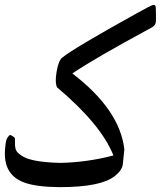

<svg xmlns="http://www.w3.org/2000/svg" viewBox="-62 -730 655 781"><path d="M38.6 13.2Q-54.2 -19.5 -40.5 -132.3Q-38.6 -160.2 -31.7 -169.9Q-24.9 -179.7 -22.2 -180.7Q-19.5 -181.6 -10.5 -176.3Q-1.5 -170.9 -1 -166Q-0.5 -161.1 -1 -154.8Q-2.9 -121.6 9.8 -109.9Q31.7 -86.9 75.2 -77.9Q118.7 -68.8 183.6 -67.4Q293.9 -69.8 399.4 -97.7Q349.6 -223.1 170.4 -374.5Q160.6 -393.1 168.2 -438Q175.8 -482.9 190.4 -495.1Q235.8 -532.7 493.2 -675.3Q553.7 -709 561 -710Q568.4 -710.9 570.3 -705.3Q572.3 -699.7 572 -689Q571.8 -678.2 572.5 -657.2Q573.2 -636.2 567.9 -628.9Q562.5 -621.6 555.2 -618.2Q320.3 -491.2 232.4 -431.2Q425.8 -283.2 443.8 -122.1Q443.8 -122.1 437.5 -61.5Q435.1 -37.6 404.8 -13.7Q348.1 31.2 182.6 31.2Q88.4 30.8 38.6 13.2Z"/></svg>

Font: Amiri Typewriter
Style: Bold
Weight: 700
Monospace: yes
Designer: Khaled Hosny
Version: Version 1.1